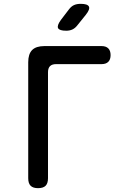

<svg xmlns="http://www.w3.org/2000/svg" viewBox="-20 -970 640 1000"><path d="M178 10Q152 10 139.5 -2.5Q127 -15 127 -42V-646Q127 -689 147.5 -709.5Q168 -730 211 -730H509Q532 -730 544 -718Q556 -706 556 -683Q556 -660 544 -648Q532 -636 509 -636H272Q251 -636 240.5 -625.5Q230 -615 230 -594V-42Q230 -15 217.5 -2.5Q205 10 178 10ZM325 -810Q289 -810 282.5 -823.5Q276 -837 297 -866L339 -921Q351 -937 365.5 -943.5Q380 -950 400 -950Q436 -950 443 -936Q450 -922 427 -893L382 -837Q371 -823 357 -816.5Q343 -810 325 -810Z"/></svg>

Font: Maple Mono Medium
Style: Regular
Weight: 500
Monospace: yes
Designer: subframe7536
Version: Version 7.000